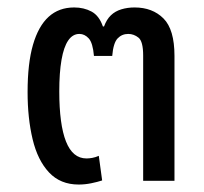

<svg xmlns="http://www.w3.org/2000/svg" viewBox="-20 -485 548 515"><path d="M232 -335Q229 -370 218 -382Q207 -394 193 -394Q175 -394 163 -376.5Q151 -359 145 -324.5Q139 -290 139 -240Q139 -151 157 -105.5Q175 -60 212 -60Q219 -60 227.5 -61.5Q236 -63 245 -67L254 -1Q242 3 225 6.5Q208 10 191 10Q142 10 111.5 -22.5Q81 -55 67.5 -111.5Q54 -168 54 -238Q54 -315 68.5 -365Q83 -415 110.5 -440Q138 -465 179 -465Q205 -465 225.5 -454Q246 -443 256 -414H259Q266 -433 277.5 -444Q289 -455 305.5 -460Q322 -465 341 -465Q389 -465 418.5 -435.5Q448 -406 448 -335V0H364V-336Q364 -374 351.5 -384Q339 -394 324 -394Q307 -394 295.5 -382Q284 -370 281 -335Z"/></svg>

Font: Noto Sans Thai SemiCondensed
Style: Regular
Weight: 400
Width: 4
Designer: Monotype Design Team
Foundry: Monotype Imaging Inc.
Version: Version 2.001